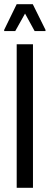

<svg xmlns="http://www.w3.org/2000/svg" viewBox="-34 -900 238 920"><path d="M46 0V-688H124V0ZM-14 -751V-757L46 -880H123L184 -757V-751H132L86 -835L39 -751Z"/></svg>

Font: Saira Ultra Condensed Medium
Style: Regular
Weight: 500
Width: 1
Designer: Hector Gatti with collaboration of the Omnibus-Type team
Foundry: Omnibus-Type
Version: Version 1.001; ttfautohint (v1.8)